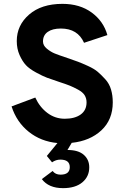

<svg xmlns="http://www.w3.org/2000/svg" viewBox="-20 -732 655 996"><path d="M307 244Q232 244 197 197L253 155Q267 174 294 174Q342 174 342 135Q342 96 293 96Q270 96 250 110L223 77L278 10Q192 2 129 -48.5Q66 -99 40 -180L163 -226Q186 -176 226 -146Q266 -116 316 -116Q368 -116 398.5 -138Q429 -160 429 -201Q429 -222 419 -238Q409 -254 385 -267Q361 -280 342.5 -287.5Q324 -295 287 -307Q245 -321 223.5 -329Q202 -337 167 -356Q132 -375 114 -394.5Q96 -414 81.5 -446.5Q67 -479 67 -519Q67 -601 131 -656.5Q195 -712 304 -712Q394 -712 455.5 -667Q517 -622 537 -550L416 -510Q383 -584 296 -584Q252 -584 227.5 -566.5Q203 -549 203 -517Q203 -496 223 -479.5Q243 -463 264 -454.5Q285 -446 330 -431Q365 -419 384 -412Q403 -405 436 -390Q469 -375 487.5 -359Q506 -343 526.5 -320.5Q547 -298 556 -267.5Q565 -237 565 -201Q565 -111 506 -56Q447 -1 352 9L330 46Q386 46 414.5 71Q443 96 443 136Q443 184 407 214Q371 244 307 244Z"/></svg>

Font: ReCut ExtraBold
Style: Regular
Weight: 800
Designer: Giant Group (for alternate capitals set)
Version: Version 2.002;FEAKit 1.0